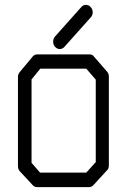

<svg xmlns="http://www.w3.org/2000/svg" viewBox="-20 -821 526 791"><path d="M110 -494V-150L145 -110H335.5L374.5 -153V-493L335.5 -538H146ZM63 -526 114.5 -588Q122 -597 134 -597H347.5Q361.5 -597 367 -588L421 -526Q428.5 -518 428.5 -505V-140Q428.5 -126 420.5 -119L365.5 -59Q357 -50 346.5 -50H134Q121.5 -50 115 -58L62 -115Q54 -123.5 54 -137V-506Q54 -515.5 63 -526ZM207 -628Q199 -636.5 199 -649Q199 -662 207 -671L315 -792Q323 -801 334 -801Q345.5 -801 353.5 -792Q362 -782.5 362 -770Q362 -758.5 353.5 -749L245.5 -628Q237.5 -619 226 -619Q215 -619 207 -628Z"/></svg>

Font: 3270 Nerd Font Mono SemCond
Style: Regular
Weight: 400
Monospace: yes
Version: Version 3.0.1;Nerd Fonts 3.1.1